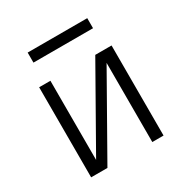

<svg xmlns="http://www.w3.org/2000/svg" viewBox="-162 -829 924 960"><g transform="rotate(-30 300.0 -349.5)"><path d="M91 0V-520H156V-63L415 -520H509V0H444V-457L185 0ZM128 -641V-699H472V-641Z"/></g></svg>

Font: Iosevka SS04 Light Extended
Style: Regular
Weight: 300
Width: 7
Monospace: yes
Designer: Belleve Invis
Foundry: Belleve Invis
Version: Version 19.0.0; ttfautohint (v1.8.4)